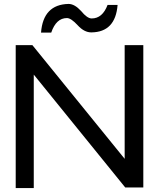

<svg xmlns="http://www.w3.org/2000/svg" viewBox="-20 -955 810 978"><path d="M615 -725V-146L145 -725H60V3H152V-575L618 0H710V-725ZM321 -863Q342 -863 376 -826Q409 -790 445 -790Q568 -791 579 -930H528Q502 -861 447 -861Q424 -861 393 -899Q360 -935 329 -935Q200 -932 189 -789H241Q266 -863 321 -863Z"/></svg>

Font: Sawarabi Gothic
Style: Regular
Weight: 400
Designer: mshio (mshio@users.sourceforge.jp)
Version: Version 20141215